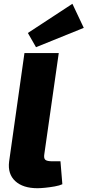

<svg xmlns="http://www.w3.org/2000/svg" viewBox="-20 -980 462 1013"><path d="M290 -700 214 -168Q210 -145 219 -137Q228 -129 257 -129H299L309 -8Q294 -1 269 3.5Q244 8 219 10.5Q194 13 178 13Q101 13 60.5 -24.5Q20 -62 28 -127L109 -700ZM362 -960 422 -833 170 -731 127 -806Z"/></svg>

Font: Exo 2 ExtraBold
Style: Italic
Weight: 800
Italic angle: -8°
Designer: Natanael Gama
Foundry: Natanael Gama
Version: Version 2.010